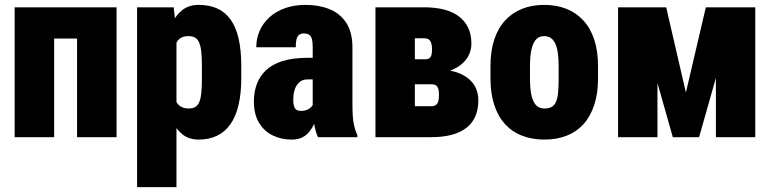

<svg xmlns="http://www.w3.org/2000/svg" viewBox="-20 -558 3153 781"><path d="M342.8 -528.3V-401.4H148.9V-528.3ZM200.2 -528.3V0H39.6V-528.3ZM454.1 -528.3V0H293.5V-528.3Z M697.8 -426.8V203.1H537.6V-528.3H686.5ZM961.4 -290V-240.7Q961.4 -178.2 950.4 -131.3Q939.5 -84.5 917.5 -53Q895.5 -21.5 863 -5.9Q830.6 9.8 788.1 9.8Q749.5 9.8 723.4 -10.5Q697.3 -30.8 680.4 -66.4Q663.6 -102.1 653.3 -148.2Q643.1 -194.3 636.2 -245.1V-278.8Q643.1 -333.5 652.8 -380.9Q662.6 -428.2 679.7 -463.4Q696.8 -498.5 723.1 -518.3Q749.5 -538.1 788.1 -538.1Q831.1 -538.1 863.3 -523.7Q895.5 -509.3 917.5 -479Q939.5 -448.7 950.4 -401.9Q961.4 -355 961.4 -290ZM801.3 -240.7V-290Q801.3 -325.2 798.6 -348.6Q795.9 -372.1 789.6 -386Q783.2 -399.9 772.9 -405.5Q762.7 -411.1 746.6 -411.1Q728.5 -411.1 716.1 -404.1Q703.6 -397 696.5 -382.1Q689.5 -367.2 687 -345Q684.6 -322.8 686 -292.5V-231Q683.6 -196.8 688 -171.1Q692.4 -145.5 706.8 -131.1Q721.2 -116.7 747.6 -116.7Q764.2 -116.7 774.7 -123Q785.2 -129.4 791 -144Q796.9 -158.7 799.1 -182.6Q801.3 -206.5 801.3 -240.7Z M1252 -132.8V-365.2Q1252 -387.7 1248.5 -399.7Q1245.1 -411.6 1237.5 -416.7Q1230 -421.9 1215.3 -421.9Q1203.6 -421.9 1196.3 -416Q1189 -410.2 1186 -397.9Q1183.1 -385.7 1183.1 -365.7H1022.5Q1022.5 -402.3 1036.6 -433.8Q1050.8 -465.3 1077.1 -488.8Q1103.5 -512.2 1140.4 -525.1Q1177.2 -538.1 1223.1 -538.1Q1277.3 -538.1 1320.3 -520.8Q1363.3 -503.4 1388.4 -465.3Q1413.6 -427.2 1413.6 -364.3V-133.3Q1413.6 -81.5 1418.9 -54.9Q1424.3 -28.3 1433.6 -8.3V0H1273.4Q1262.2 -24.4 1257.1 -59.8Q1252 -95.2 1252 -132.8ZM1270 -322.8 1271 -234.9H1229.5Q1214.4 -234.9 1203.6 -227.8Q1192.9 -220.7 1185.8 -209Q1178.7 -197.3 1175.8 -182.9Q1172.9 -168.5 1172.9 -153.3Q1172.9 -131.8 1177.5 -122.1Q1182.1 -112.3 1189.2 -109.6Q1196.3 -106.9 1205.1 -106.9Q1223.6 -106.9 1236.1 -115Q1248.5 -123 1253.9 -134.3Q1259.3 -145.5 1256.8 -153.3L1273.4 -88.9Q1265.1 -70.8 1257.3 -53.5Q1249.5 -36.1 1237.8 -21.7Q1226.1 -7.3 1209 1.2Q1191.9 9.8 1166 9.8Q1125 9.8 1090.1 -6.8Q1055.2 -23.4 1033.9 -58.1Q1012.7 -92.8 1012.7 -146Q1012.7 -182.6 1024.2 -214.6Q1035.6 -246.6 1060.5 -271Q1085.4 -295.4 1127.7 -309.1Q1169.9 -322.8 1231 -322.8Z M1733.4 -215.3H1603.5L1602.5 -316.9H1709Q1720.7 -316.9 1726.8 -321.3Q1732.9 -325.7 1735.1 -334.7Q1737.3 -343.8 1737.3 -356.4Q1737.3 -369.1 1735.4 -377.9Q1733.4 -386.7 1729.5 -392.1Q1725.6 -397.5 1719.5 -399.9Q1713.4 -402.3 1705.1 -402.3H1667.5V0H1507.3V-528.3H1705.1Q1750 -528.3 1785.6 -519.3Q1821.3 -510.3 1845.9 -491.9Q1870.6 -473.6 1884 -445.8Q1897.5 -418 1897.5 -380.4Q1897.5 -356 1887.2 -334.5Q1877 -313 1856.9 -296.4Q1836.9 -279.8 1807.6 -269.3Q1778.3 -258.8 1740.2 -256.3ZM1733.4 0H1568.4L1618.2 -126H1733.4Q1746.1 -126 1752.9 -130.9Q1759.8 -135.7 1762.7 -145.5Q1765.6 -155.3 1765.6 -169.4Q1765.6 -183.1 1763.7 -193.4Q1761.7 -203.6 1755.1 -209.5Q1748.5 -215.3 1733.4 -215.3H1626L1627 -316.9H1737.8L1770.5 -275.4Q1826.2 -272 1860.4 -254.4Q1894.5 -236.8 1910.2 -210Q1925.8 -183.1 1925.8 -150.9Q1925.8 -113.3 1913.6 -85Q1901.4 -56.6 1877 -37.8Q1852.5 -19 1816.7 -9.5Q1780.8 0 1733.4 0Z M1975.1 -239.3V-288.6Q1975.1 -351.1 1990.7 -397.7Q2006.3 -444.3 2035.2 -475.3Q2064 -506.3 2104 -522.2Q2144 -538.1 2193.4 -538.1Q2243.7 -538.1 2283.7 -522.2Q2323.7 -506.3 2352.5 -475.3Q2381.3 -444.3 2397 -397.7Q2412.6 -351.1 2412.6 -288.6V-239.3Q2412.6 -177.2 2397 -130.4Q2381.3 -83.5 2352.8 -52.2Q2324.2 -21 2283.9 -5.6Q2243.7 9.8 2194.3 9.8Q2145 9.8 2104.5 -5.6Q2064 -21 2035.2 -52.2Q2006.3 -83.5 1990.7 -130.4Q1975.1 -177.2 1975.1 -239.3ZM2135.7 -288.6V-239.3Q2135.7 -205.6 2139.6 -181.9Q2143.6 -158.2 2151.1 -143.8Q2158.7 -129.4 2169.4 -123Q2180.2 -116.7 2194.3 -116.7Q2212.4 -116.7 2223.9 -123Q2235.4 -129.4 2241.7 -143.8Q2248 -158.2 2250.2 -181.9Q2252.4 -205.6 2252.4 -239.3V-288.6Q2252.4 -321.8 2248.8 -345Q2245.1 -368.2 2237.5 -383.1Q2230 -397.9 2218.8 -404.5Q2207.5 -411.1 2193.4 -411.1Q2179.7 -411.1 2168.9 -404.5Q2158.2 -397.9 2150.9 -383.1Q2143.6 -368.2 2139.6 -345Q2135.7 -321.8 2135.7 -288.6Z M2770 -181.6 2851.1 -528.3H2973.6L2823.7 0H2716.8L2566.9 -528.3H2689.9ZM2654.3 -528.3V0H2494.1V-528.3ZM2892.1 0V-528.3H3052.2V0Z"/></svg>

Font: Roboto Condensed Black
Style: Regular
Weight: 900
Designer: Christian Robertson
Foundry: Google
Version: Version 3.008; 2023